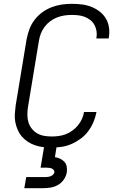

<svg xmlns="http://www.w3.org/2000/svg" viewBox="-20 -763 640 1003"><path d="M250 8Q227 8 205.5 5.5Q184 3 163.5 -4Q143 -11 125.5 -22.5Q108 -34 94.5 -49.5Q81 -65 72.5 -84.5Q64 -104 60 -125Q56 -146 57.5 -168.5Q59 -191 62 -213L119 -558Q124 -584 133.5 -610Q143 -636 160 -658.5Q177 -681 200 -698Q223 -715 249 -725Q275 -735 301.5 -739Q328 -743 354 -743Q380 -743 406 -740Q432 -737 455.5 -728Q479 -719 499 -704Q519 -689 532 -668Q545 -647 549 -621.5Q553 -596 549 -570Q549 -568 548.5 -566Q548 -564 547 -562H483Q483 -563 483.5 -564.5Q484 -566 484 -567Q487 -585 484 -602Q481 -619 473 -633.5Q465 -648 451.5 -658.5Q438 -669 422.5 -675Q407 -681 389.5 -683Q372 -685 354 -685Q335 -685 315.5 -682Q296 -679 277 -671.5Q258 -664 241.5 -651.5Q225 -639 212.5 -622Q200 -605 193 -586.5Q186 -568 183 -548L126 -203Q123 -183 123 -163Q123 -143 128.5 -124.5Q134 -106 146 -91Q158 -76 174 -66.5Q190 -57 210 -53.5Q230 -50 250 -50Q268 -50 287 -52.5Q306 -55 324 -62Q342 -69 358.5 -81Q375 -93 387.5 -108.5Q400 -124 408 -141.5Q416 -159 419 -178H484Q479 -151 468.5 -126Q458 -101 441.5 -78.5Q425 -56 402 -39Q379 -22 354 -11Q329 0 302.5 4Q276 8 250 8ZM107 220 117 162H217Q224 162 231 161Q238 160 244.5 157.5Q251 155 256.5 150Q262 145 264 138Q264 138 264 138Q264 138 264 138Q265 131 261 125.5Q257 120 251 117.5Q245 115 238.5 114Q232 113 225 113H192L211 0H276L267 58Q281 60 294 66Q307 72 316.5 82.5Q326 93 328.5 107.5Q331 122 329 137Q326 156 314 174Q302 192 284 202.5Q266 213 246.5 216.5Q227 220 207 220Z"/></svg>

Font: Iosevka Curly LtExObl
Style: Regular
Weight: 300
Width: 7
Italic angle: -9°
Monospace: yes
Designer: Belleve Invis
Foundry: Belleve Invis
Version: Version 11.1.0; ttfautohint (v1.8.3)